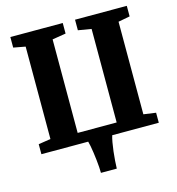

<svg xmlns="http://www.w3.org/2000/svg" viewBox="-133 -858 1088 1177"><g transform="rotate(-15 411.0 -269.0)"><path d="M462 205H361.5Q361.5 189 360 167.2Q358.5 145.5 355.8 121.5Q353 97.5 349.8 74.2Q346.5 51 342.8 31.5Q339 12 335.5 0H38.5V-63.5L116 -75.5V-662L40.5 -676V-743H373V-676L287 -662V-68.5H534.5V-662L451 -676V-743H779.5V-676L705.5 -662V-74.5L783.5 -63.5V0H488Q483 15.5 478.2 41.5Q473.5 67.5 470 97.2Q466.5 127 464.5 155.8Q462.5 184.5 462 205Z"/></g></svg>

Font: Merriweather 24pt Black
Style: Regular
Weight: 900
Designer: Eben Sorkin
Foundry: Eben Sorkin
Version: Version 2.100